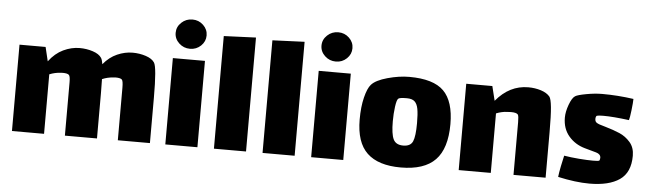

<svg xmlns="http://www.w3.org/2000/svg" viewBox="-45 -839 3441 1019"><g transform="rotate(5 1675.5 -330.0)"><path d="M776 -242V0H605V-225V-279Q605 -316 598 -323Q590 -331 564 -331L552 -330Q521 -328 493 -316Q494 -295 494 -242V0H323V-225V-285Q323 -316 316 -323Q308 -331 282 -331L270 -330Q242 -329 212 -317V0H41V-460H180L198 -385Q231 -429 274 -449.5Q317 -470 361 -470Q398 -470 431.5 -459Q465 -448 478 -428Q484 -419 488 -395Q520 -434 561 -452Q602 -470 643 -470Q680 -470 713.5 -459Q747 -448 760 -428Q776 -404 776 -242Z M861 -595Q861 -627 885.5 -650Q910 -673 944 -673Q978 -673 1002 -650Q1026 -627 1026 -595Q1026 -563 1002 -540Q978 -517 944 -517Q910 -517 885.5 -540Q861 -563 861 -595ZM858 -460H1029V0H858Z M1117 -600 1288 -607V0H1117Z M1376 -600 1547 -607V0H1376Z M1638 -595Q1638 -627 1662.5 -650Q1687 -673 1721 -673Q1755 -673 1779 -650Q1803 -627 1803 -595Q1803 -563 1779 -540Q1755 -517 1721 -517Q1687 -517 1662.5 -540Q1638 -563 1638 -595ZM1635 -460H1806V0H1635Z M1874 -222Q1874 -289 1886.5 -339.5Q1899 -390 1917 -410Q1940 -436 2001.5 -453Q2063 -470 2117 -470Q2246 -470 2301 -415Q2356 -360 2356 -239Q2356 -109 2297 -48Q2238 13 2113 13Q1993 13 1933.5 -43.5Q1874 -100 1874 -222ZM2179 -229Q2179 -278 2174 -304.5Q2169 -331 2155.5 -343.5Q2142 -356 2114 -356Q2074 -356 2068 -349Q2060 -342 2055 -305Q2050 -268 2050 -228Q2050 -160 2063.5 -132Q2077 -104 2116 -104Q2155 -104 2167 -131.5Q2179 -159 2179 -229Z M2884 -242V0H2713V-240V-281Q2713 -313 2708 -321Q2700 -331 2671 -331Q2657 -331 2650 -330Q2622 -329 2592 -317V0H2421V-460H2560L2579 -383Q2651 -470 2751 -470Q2787 -470 2818.5 -460Q2850 -450 2866 -431Q2875 -420 2879.5 -376Q2884 -332 2884 -242Z M3118 11Q3045 11 2950 -10Q2952 -30 2959.5 -67.5Q2967 -105 2972 -125Q3008 -119 3052 -115.5Q3096 -112 3127 -112Q3154 -112 3160 -115Q3161 -116 3162.5 -120.5Q3164 -125 3164 -130Q3164 -150 3139 -157Q3131 -159 3078 -174Q3025 -189 2991.5 -228.5Q2958 -268 2958 -327Q2958 -358 2972 -396Q2986 -434 3002 -444Q3014 -452 3060 -460.5Q3106 -469 3145 -469Q3228 -469 3312 -457Q3312 -439 3307 -396.5Q3302 -354 3298 -343Q3213 -354 3161 -354Q3134 -354 3126 -351Q3124 -350 3122 -345.5Q3120 -341 3120 -334Q3120 -320 3129 -314Q3138 -307 3176 -297Q3221 -284 3253.5 -270Q3286 -256 3310.5 -228Q3335 -200 3335 -156Q3335 -67 3278.5 -28Q3222 11 3118 11Z"/></g></svg>

Font: Lalezar
Style: Regular
Weight: 400
Designer: Borna Izadpanah
Foundry: Borna Izadpanah
Version: Version 1.003